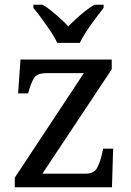

<svg xmlns="http://www.w3.org/2000/svg" viewBox="-20 -786 551 806"><path d="M42 0V-40L332 -479H176Q136 -479 123 -458.5Q110 -438 99 -398L98 -394H56L66 -536H449V-495L158 -57H340Q375 -57 388 -82Q401 -107 408 -139L413 -162H455L450 0ZM220 -606Q210 -629 192 -655.5Q174 -682 155 -708Q136 -734 120 -753V-766H159Q178 -755 197 -739.5Q216 -724 234 -707.5Q252 -691 267 -675Q282 -691 300 -707.5Q318 -724 337.5 -739.5Q357 -755 376 -766H415V-753Q400 -734 380.5 -708Q361 -682 343.5 -655.5Q326 -629 315 -606Z"/></svg>

Font: Noto Serif Ethiopic
Style: Regular
Weight: 400
Designer: Monotype Design Team
Foundry: Monotype Imaging Inc.
Version: Version 2.102